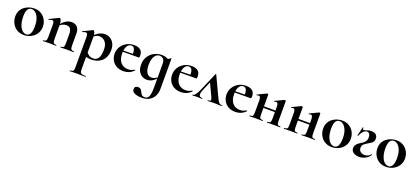

<svg xmlns="http://www.w3.org/2000/svg" viewBox="38 -1447 5962 2765"><g transform="rotate(20 3019.5 -64.0)"><path d="M237 13Q174 13 128 -16Q82 -45 57 -93.5Q32 -142 32 -198Q32 -250 52 -288Q72 -326 105 -350.5Q138 -375 177 -387Q216 -399 254 -399Q318 -399 363.5 -369Q409 -339 433 -292Q457 -245 457 -192Q457 -131 426.5 -84.5Q396 -38 346 -12.5Q296 13 237 13ZM267 -8Q307 -8 327 -47Q347 -86 347 -157Q347 -230 328.5 -279Q310 -328 281 -353Q252 -378 220 -378Q181 -378 160.5 -343Q140 -308 140 -235Q140 -167 157 -115.5Q174 -64 203 -36Q232 -8 267 -8Z M797 0Q794 0 794 -6Q794 -12 797 -12Q828 -12 839 -26.5Q850 -41 850 -81V-225Q850 -279 830.5 -305Q811 -331 769 -331Q739 -331 707.5 -316Q676 -301 657 -275L652 -287Q687 -337 731 -367.5Q775 -398 827 -398Q883 -398 913.5 -363Q944 -328 944 -273V-81Q944 -41 955.5 -26.5Q967 -12 998 -12Q1001 -12 1001 -6Q1001 0 998 0Q978 0 952 -1Q926 -2 897 -2Q869 -2 843 -1Q817 0 797 0ZM528 0Q525 0 525 -6Q525 -12 528 -12Q559 -12 570 -26.5Q581 -41 581 -81V-269Q581 -300 574 -314.5Q567 -329 550 -329Q541 -329 529 -325.5Q517 -322 502 -315Q498 -313 496 -319Q494 -325 496 -326L635 -394Q641 -396 642 -396Q653 -396 664 -372Q675 -348 675 -303V-81Q675 -41 686.5 -26.5Q698 -12 729 -12Q732 -12 732 -6Q732 0 729 0Q709 0 683 -1Q657 -2 628 -2Q600 -2 574 -1Q548 0 528 0Z M1041 275Q1038 275 1038 269Q1038 263 1041 263Q1076 263 1086.5 250Q1097 237 1097 194V-269Q1097 -300 1090 -314.5Q1083 -329 1065 -329Q1057 -329 1045 -325.5Q1033 -322 1019 -315Q1015 -313 1012 -319Q1009 -325 1011 -326L1153 -395Q1155 -396 1158 -396Q1169 -396 1179.5 -372Q1190 -348 1190 -303V194Q1190 222 1196.5 237Q1203 252 1222 257.5Q1241 263 1279 263Q1282 263 1282 269Q1282 275 1279 275Q1251 275 1216 274Q1181 273 1142 273Q1114 273 1087.5 274Q1061 275 1041 275ZM1276 13Q1237 13 1209.5 7Q1182 1 1144 -12L1179 -75Q1201 -48 1226.5 -30Q1252 -12 1295 -12Q1342 -12 1369 -53Q1396 -94 1396 -184Q1396 -264 1359 -303.5Q1322 -343 1272 -343Q1235 -343 1208 -324Q1181 -305 1155 -276L1145 -288Q1196 -347 1242.5 -373Q1289 -399 1338 -399Q1380 -399 1416 -377.5Q1452 -356 1474.5 -315Q1497 -274 1497 -215Q1497 -151 1476.5 -107Q1456 -63 1423 -36.5Q1390 -10 1351.5 1.5Q1313 13 1276 13Z M1763 12Q1698 12 1652.5 -15Q1607 -42 1583.5 -86.5Q1560 -131 1560 -182Q1560 -241 1589 -289Q1618 -337 1669 -366Q1720 -395 1786 -395Q1845 -395 1880.5 -368Q1916 -341 1916 -280Q1916 -267 1914 -258Q1912 -249 1905 -249H1809Q1811 -306 1798 -340.5Q1785 -375 1748 -375Q1708 -375 1684.5 -334Q1661 -293 1661 -225Q1661 -167 1679 -125Q1697 -83 1732 -60Q1767 -37 1818 -37Q1848 -37 1868.5 -44.5Q1889 -52 1914 -65Q1916 -67 1919.5 -63Q1923 -59 1921 -56Q1884 -19 1845.5 -3.5Q1807 12 1763 12ZM1626 -248 1625 -267 1844 -271V-249Z M2141 281Q2078 281 2034.5 262Q1991 243 1991 205Q1991 176 2007 165Q2023 154 2042 154Q2068 154 2081.5 164.5Q2095 175 2103 191Q2111 207 2119 223Q2127 239 2141.5 249.5Q2156 260 2183 260Q2204 260 2221.5 247Q2239 234 2249.5 198Q2260 162 2260 94V-359Q2288 -366 2307 -373Q2326 -380 2344 -398Q2346 -400 2350 -398.5Q2354 -397 2354 -394V70Q2354 131 2329.5 178.5Q2305 226 2258 253.5Q2211 281 2141 281ZM2122 13Q2082 13 2047.5 -7.5Q2013 -28 1992.5 -67.5Q1972 -107 1972 -164Q1972 -220 1991.5 -263Q2011 -306 2044.5 -336.5Q2078 -367 2120.5 -382.5Q2163 -398 2208 -398Q2246 -398 2277 -386.5Q2308 -375 2333 -352L2260 -288Q2260 -314 2250.5 -334Q2241 -354 2223.5 -365.5Q2206 -377 2182 -377Q2148 -377 2124 -353.5Q2100 -330 2087.5 -290Q2075 -250 2075 -198Q2075 -123 2101 -81.5Q2127 -40 2173 -40Q2193 -40 2211.5 -46.5Q2230 -53 2247 -63.5Q2264 -74 2277 -84L2285 -77Q2264 -56 2240 -35Q2216 -14 2187 -0.5Q2158 13 2122 13Z M2644 12Q2579 12 2533.5 -15Q2488 -42 2464.5 -86.5Q2441 -131 2441 -182Q2441 -241 2470 -289Q2499 -337 2550 -366Q2601 -395 2667 -395Q2726 -395 2761.5 -368Q2797 -341 2797 -280Q2797 -267 2795 -258Q2793 -249 2786 -249H2690Q2692 -306 2679 -340.5Q2666 -375 2629 -375Q2589 -375 2565.5 -334Q2542 -293 2542 -225Q2542 -167 2560 -125Q2578 -83 2613 -60Q2648 -37 2699 -37Q2729 -37 2749.5 -44.5Q2770 -52 2795 -65Q2797 -67 2800.5 -63Q2804 -59 2802 -56Q2765 -19 2726.5 -3.5Q2688 12 2644 12ZM2507 -248 2506 -267 2725 -271V-249Z M2821 0Q2817 0 2817 -6Q2817 -12 2821 -12Q2832 -12 2844.5 -21.5Q2857 -31 2873 -57Q2889 -83 2910 -132L3026 -401Q3028 -405 3032 -405Q3036 -405 3038 -401L3162 -137Q3186 -86 3200.5 -59Q3215 -32 3230 -22Q3245 -12 3267 -12Q3272 -12 3272 -6Q3272 0 3267 0Q3240 0 3210.5 -2Q3181 -4 3153 -4Q3129 -4 3102.5 -2Q3076 0 3053 0Q3049 0 3049 -6Q3049 -12 3053 -12Q3094 -12 3094 -30Q3094 -48 3077 -84L2987 -275L3031 -352L2933 -123Q2914 -78 2915 -54Q2916 -30 2930 -21Q2944 -12 2963 -12Q2968 -12 2968 -6Q2968 0 2963 0Q2944 0 2930.5 -2Q2917 -4 2894 -4Q2875 -4 2865 -3Q2855 -2 2845.5 -1Q2836 0 2821 0Z M3478 12Q3413 12 3367.5 -15Q3322 -42 3298.5 -86.5Q3275 -131 3275 -182Q3275 -241 3304 -289Q3333 -337 3384 -366Q3435 -395 3501 -395Q3560 -395 3595.5 -368Q3631 -341 3631 -280Q3631 -267 3629 -258Q3627 -249 3620 -249H3524Q3526 -306 3513 -340.5Q3500 -375 3463 -375Q3423 -375 3399.5 -334Q3376 -293 3376 -225Q3376 -167 3394 -125Q3412 -83 3447 -60Q3482 -37 3533 -37Q3563 -37 3583.5 -44.5Q3604 -52 3629 -65Q3631 -67 3634.5 -63Q3638 -59 3636 -56Q3599 -19 3560.5 -3.5Q3522 12 3478 12ZM3341 -248 3340 -267 3559 -271V-249Z M3962 0Q3959 0 3959 -6Q3959 -12 3962 -12Q3997 -12 4007 -25Q4017 -38 4017 -81V-260Q4017 -293 4009.5 -309Q4002 -325 3986 -325Q3981 -325 3974.5 -323.5Q3968 -322 3960 -318Q3957 -317 3954.5 -323Q3952 -329 3955 -330L4089 -394Q4091 -395 4094 -395Q4099 -395 4104.5 -390.5Q4110 -386 4110 -382V-81Q4110 -38 4120 -25Q4130 -12 4164 -12Q4166 -12 4166 -6Q4166 0 4164 0Q4143 0 4117.5 -1Q4092 -2 4065 -2Q4037 -2 4010 -1Q3983 0 3962 0ZM3693 0Q3690 0 3690 -6Q3690 -12 3693 -12Q3728 -12 3738 -25Q3748 -38 3748 -81V-260Q3748 -293 3740.5 -309Q3733 -325 3717 -325Q3712 -325 3705.5 -323.5Q3699 -322 3691 -318Q3688 -317 3685.5 -323Q3683 -329 3686 -330L3820 -394Q3822 -395 3825 -395Q3830 -395 3835.5 -390.5Q3841 -386 3841 -382V-81Q3841 -38 3851 -25Q3861 -12 3895 -12Q3897 -12 3897 -6Q3897 0 3895 0Q3874 0 3848.5 -1Q3823 -2 3796 -2Q3768 -2 3741.5 -1Q3715 0 3693 0ZM3793 -181V-205H4062V-181Z M4491 0Q4488 0 4488 -6Q4488 -12 4491 -12Q4526 -12 4536 -25Q4546 -38 4546 -81V-260Q4546 -293 4538.5 -309Q4531 -325 4515 -325Q4510 -325 4503.5 -323.5Q4497 -322 4489 -318Q4486 -317 4483.5 -323Q4481 -329 4484 -330L4618 -394Q4620 -395 4623 -395Q4628 -395 4633.5 -390.5Q4639 -386 4639 -382V-81Q4639 -38 4649 -25Q4659 -12 4693 -12Q4695 -12 4695 -6Q4695 0 4693 0Q4672 0 4646.5 -1Q4621 -2 4594 -2Q4566 -2 4539 -1Q4512 0 4491 0ZM4222 0Q4219 0 4219 -6Q4219 -12 4222 -12Q4257 -12 4267 -25Q4277 -38 4277 -81V-260Q4277 -293 4269.5 -309Q4262 -325 4246 -325Q4241 -325 4234.5 -323.5Q4228 -322 4220 -318Q4217 -317 4214.5 -323Q4212 -329 4215 -330L4349 -394Q4351 -395 4354 -395Q4359 -395 4364.5 -390.5Q4370 -386 4370 -382V-81Q4370 -38 4380 -25Q4390 -12 4424 -12Q4426 -12 4426 -6Q4426 0 4424 0Q4403 0 4377.5 -1Q4352 -2 4325 -2Q4297 -2 4270.5 -1Q4244 0 4222 0ZM4322 -181V-205H4591V-181Z M4956 13Q4893 13 4847 -16Q4801 -45 4776 -93.5Q4751 -142 4751 -198Q4751 -250 4771 -288Q4791 -326 4824 -350.5Q4857 -375 4896 -387Q4935 -399 4973 -399Q5037 -399 5082.5 -369Q5128 -339 5152 -292Q5176 -245 5176 -192Q5176 -131 5145.5 -84.5Q5115 -38 5065 -12.5Q5015 13 4956 13ZM4986 -8Q5026 -8 5046 -47Q5066 -86 5066 -157Q5066 -230 5047.5 -279Q5029 -328 5000 -353Q4971 -378 4939 -378Q4900 -378 4879.5 -343Q4859 -308 4859 -235Q4859 -167 4876 -115.5Q4893 -64 4922 -36Q4951 -8 4986 -8Z M5361 -372Q5339 -372 5319 -355.5Q5299 -339 5284 -315.5Q5269 -292 5261 -271Q5259 -269 5253.5 -270Q5248 -271 5249 -274L5281 -407Q5282 -410 5287.5 -408.5Q5293 -407 5292 -405Q5289 -388 5294.5 -381.5Q5300 -375 5307 -375Q5324 -375 5349.5 -387Q5375 -399 5417 -399Q5467 -399 5490.5 -376.5Q5514 -354 5514 -316Q5514 -292 5504.5 -275Q5495 -258 5476 -244.5Q5457 -231 5429 -215Q5397 -197 5374 -177Q5351 -157 5351 -117Q5351 -81 5378 -61Q5405 -41 5440 -41Q5465 -41 5490 -52Q5515 -63 5532 -85Q5536 -90 5540 -86Q5544 -82 5541 -78Q5512 -34 5466.5 -11.5Q5421 11 5374 11Q5345 11 5317 2Q5289 -7 5270.5 -28Q5252 -49 5252 -83Q5252 -104 5260.5 -120.5Q5269 -137 5287 -153.5Q5305 -170 5335 -188Q5364 -204 5380.5 -221Q5397 -238 5404.5 -257Q5412 -276 5412 -298Q5412 -333 5397.5 -352.5Q5383 -372 5361 -372Z M5787 13Q5724 13 5678 -16Q5632 -45 5607 -93.5Q5582 -142 5582 -198Q5582 -250 5602 -288Q5622 -326 5655 -350.5Q5688 -375 5727 -387Q5766 -399 5804 -399Q5868 -399 5913.5 -369Q5959 -339 5983 -292Q6007 -245 6007 -192Q6007 -131 5976.5 -84.5Q5946 -38 5896 -12.5Q5846 13 5787 13ZM5817 -8Q5857 -8 5877 -47Q5897 -86 5897 -157Q5897 -230 5878.5 -279Q5860 -328 5831 -353Q5802 -378 5770 -378Q5731 -378 5710.5 -343Q5690 -308 5690 -235Q5690 -167 5707 -115.5Q5724 -64 5753 -36Q5782 -8 5817 -8Z"/></g></svg>

Font: Cormorant Infant Light
Style: Regular
Weight: 300
Designer: Christian Thalmann (Catharsis Fonts)
Foundry: Catharsis Fonts
Version: Version 4.001